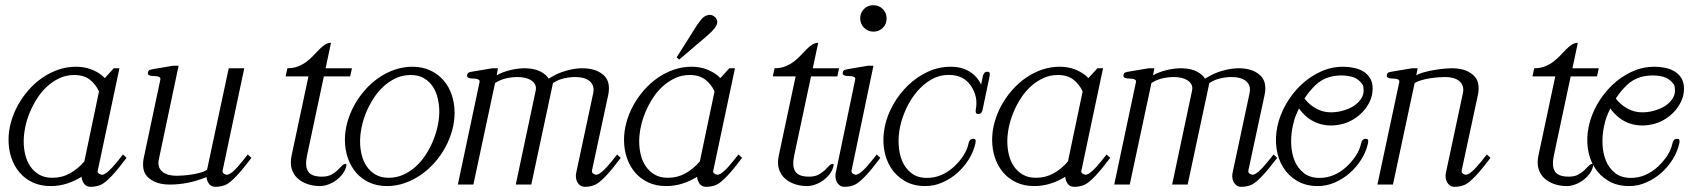

<svg xmlns="http://www.w3.org/2000/svg" viewBox="-20 -719 6600 748"><path d="M365.7 -362.8Q353 -390.6 329.8 -408.7Q306.6 -426.8 269 -426.8Q238.8 -426.8 212.6 -414.8Q186.5 -402.8 164.6 -383.1Q142.6 -363.3 125.5 -336.9Q108.4 -310.5 96.4 -282Q84.5 -253.4 78.4 -223.9Q72.3 -194.3 72.3 -168Q72.3 -141.6 78.4 -116.2Q84.5 -90.8 98.1 -70.8Q111.8 -50.8 132.8 -38.6Q153.8 -26.4 184.1 -26.4Q221.7 -26.4 252.9 -43.9Q284.2 -61.5 308.6 -90.3ZM473.1 -104Q407.7 -16.6 375 0Q356.4 8.8 333 8.8Q315.9 8.8 307.4 -3.4Q298.8 -15.6 297.9 -30.3Q270.5 -13.2 240.2 -3.7Q210 5.9 177.2 5.9Q138.2 5.9 107.7 -8.3Q77.1 -22.5 56.2 -47.1Q35.2 -71.8 24.2 -104.5Q13.2 -137.2 13.2 -174.3Q13.2 -208.5 22.7 -242.9Q32.2 -277.3 49.6 -308.8Q66.9 -340.3 91.1 -367.9Q115.2 -395.5 144.5 -415.8Q173.8 -436 207 -447.5Q240.2 -459 275.9 -459Q307.1 -459 332.8 -449.7Q358.4 -440.4 378.4 -424.3L388.2 -414.6L423.3 -453.1H445.3L360.8 -54.2Q359.4 -48.8 362.8 -44.9Q366.2 -41 373 -39.1Q376 -38.1 377 -38.1Q395.5 -38.1 438 -90.8L459 -117.2Z M959.5 -104Q894 -16.6 861.3 0Q842.8 8.8 819.3 8.8Q802.7 8.8 794.2 -2.9Q785.6 -14.6 784.7 -29.3Q750.5 -15.1 714.6 -7.6Q678.7 0 641.1 0Q617.7 0 597.2 -5.6Q576.7 -11.2 559.6 -25.4Q542.5 -40 538.8 -61.3Q535.2 -82.5 540.5 -106L604.5 -408.2Q606 -415 602.1 -418Q598.1 -420.9 591.6 -421.9Q585 -422.9 577.6 -422.9Q570.3 -422.9 565.4 -424.3Q561.5 -425.3 558.3 -427.7Q555.2 -430.2 556.2 -436.5Q558.1 -444.8 564 -446.8Q569.8 -448.7 576.2 -449.7L654.3 -462.9H675.8L598.6 -97.2Q595.2 -80.6 599.6 -68.6Q604 -56.6 613.8 -49.1Q623.5 -41.5 637.5 -37.8Q651.4 -34.2 667.5 -34.2Q678.7 -34.2 694.8 -35.4Q710.9 -36.6 728 -39.3Q745.1 -42 760.7 -46.4Q776.4 -50.8 786.6 -57.6L871.1 -453.1H931.6L847.2 -54.2Q846.2 -48.8 849.6 -44.9Q853 -41 859.4 -39.1Q863.3 -38.1 863.3 -38.1Q882.3 -38.1 924.3 -90.8L945.3 -117.2Z M1329.1 -72.3Q1325.7 -56.2 1314.9 -41.7Q1304.2 -27.3 1289.8 -16.8Q1275.4 -6.3 1258.5 -0.2Q1241.7 5.9 1226.6 5.9Q1201.2 5.9 1178.5 -1.7Q1155.8 -9.3 1139.6 -23.9Q1123.5 -38.6 1116.7 -60.5Q1109.9 -82.5 1115.7 -111.3L1181.6 -421.4H1092.8L1099.6 -453.1Q1123 -453.1 1141.4 -460.4Q1159.7 -467.8 1174.3 -478.8Q1189 -489.7 1200.9 -502.7Q1212.9 -515.6 1223.9 -526.6Q1234.9 -537.6 1245.8 -544.9Q1256.8 -552.2 1269.5 -552.2L1248.5 -453.1H1351.1L1344.2 -421.4H1241.7L1175.8 -111.3Q1167.5 -71.3 1180.4 -51Q1193.4 -30.8 1234.4 -30.8Q1256.3 -30.8 1270.8 -38.6Q1285.2 -46.4 1294.9 -55.7Q1304.7 -64.9 1311.8 -72.8Q1318.8 -80.6 1326.7 -80.6Q1329.6 -80.6 1329.6 -77.4Q1329.6 -74.2 1329.1 -72.3Z M1691.4 -283.7Q1691.4 -310.1 1685.3 -335.9Q1679.2 -361.8 1666 -381.8Q1652.8 -401.9 1631.6 -414.3Q1610.4 -426.8 1579.6 -426.8Q1549.3 -426.8 1523.2 -414.8Q1497.1 -402.8 1475.1 -383.1Q1453.1 -363.3 1436 -336.9Q1418.9 -310.5 1407 -282Q1395 -253.4 1388.9 -223.9Q1382.8 -194.3 1382.8 -168Q1382.8 -141.6 1388.9 -116.2Q1395 -90.8 1408.7 -70.8Q1422.4 -50.8 1443.4 -38.6Q1464.4 -26.4 1494.6 -26.4Q1524.4 -26.4 1550.8 -38.1Q1577.1 -49.8 1599.1 -69.6Q1621.1 -89.4 1638.2 -115.5Q1655.3 -141.6 1667 -170.2Q1678.7 -198.7 1685.1 -228Q1691.4 -257.3 1691.4 -283.7ZM1751 -279.3Q1751 -245.1 1741.5 -210.7Q1731.9 -176.3 1714.6 -144.5Q1697.3 -112.8 1673.1 -85.4Q1648.9 -58.1 1619.6 -37.8Q1590.3 -17.6 1556.9 -5.9Q1523.4 5.9 1487.8 5.9Q1448.7 5.9 1418.2 -8.3Q1387.7 -22.5 1366.7 -47.1Q1345.7 -71.8 1334.7 -104.5Q1323.7 -137.2 1323.7 -174.3Q1323.7 -208.5 1333.3 -242.9Q1342.8 -277.3 1360.1 -308.8Q1377.4 -340.3 1401.6 -367.9Q1425.8 -395.5 1455.1 -415.8Q1484.4 -436 1517.6 -447.5Q1550.8 -459 1586.4 -459Q1625.5 -459 1656 -444.8Q1686.5 -430.7 1707.8 -406.2Q1729 -381.8 1740 -349.1Q1751 -316.4 1751 -279.3Z M2398.4 -104Q2333 -16.6 2300.3 0Q2281.7 8.8 2258.3 8.8Q2248 8.8 2240.7 3.7Q2233.4 -1.5 2229.2 -9.3Q2225.1 -17.1 2223.9 -26.6Q2222.7 -36.1 2224.6 -44.9L2291 -356Q2294.4 -372.6 2290 -384.5Q2285.6 -396.5 2275.9 -404.1Q2266.1 -411.6 2252.2 -415.3Q2238.3 -418.9 2222.2 -418.9Q2199.7 -418.9 2177.2 -413.8Q2154.8 -408.7 2134.3 -395.5L2049.8 0H1989.3L2066.9 -365.7Q2069.8 -379.4 2064.7 -389.4Q2059.6 -399.4 2049.3 -406Q2039.1 -412.6 2025.1 -415.8Q2011.2 -418.9 1996.6 -418.9Q1974.1 -418.9 1951.7 -413.8Q1929.2 -408.7 1908.7 -395.5L1824.2 0H1763.7L1848.1 -398.4Q1849.6 -405.3 1845.5 -408.2Q1841.3 -411.1 1835 -412.1Q1828.6 -413.1 1821.3 -413.1Q1814 -413.1 1809.1 -414.6Q1805.2 -415.5 1802 -418Q1798.8 -420.4 1799.8 -426.8Q1801.8 -435.1 1807.4 -437Q1813 -439 1819.8 -439.9L1897.9 -453.1H1919.9L1915 -425.8Q1926.8 -432.6 1940.9 -437.7Q1955.1 -442.9 1969.5 -446.3Q1983.9 -449.7 1997.8 -451.4Q2011.7 -453.1 2022.9 -453.1Q2046.4 -453.1 2066.9 -447.5Q2087.4 -441.9 2104.5 -427.7Q2112.3 -421.4 2117.2 -412.6L2140.6 -425.8Q2152.3 -432.1 2166.5 -437.3Q2180.7 -442.4 2195.1 -446Q2209.5 -449.7 2223.4 -451.4Q2237.3 -453.1 2248.5 -453.1Q2272 -453.1 2292.5 -447.5Q2313 -441.9 2330.1 -427.7Q2347.2 -413.1 2350.8 -391.8Q2354.5 -370.6 2349.1 -347.2L2286.1 -54.2Q2285.2 -48.8 2288.6 -44.9Q2292 -41 2298.3 -39.1Q2302.2 -38.1 2302.2 -38.1Q2320.8 -38.1 2363.3 -90.8L2384.3 -117.2Z M2763.7 -362.8Q2751 -390.6 2727.8 -408.7Q2704.6 -426.8 2667 -426.8Q2636.7 -426.8 2610.6 -414.8Q2584.5 -402.8 2562.5 -383.1Q2540.5 -363.3 2523.4 -336.9Q2506.3 -310.5 2494.4 -282Q2482.4 -253.4 2476.3 -223.9Q2470.2 -194.3 2470.2 -168Q2470.2 -141.6 2476.3 -116.2Q2482.4 -90.8 2496.1 -70.8Q2509.8 -50.8 2530.8 -38.6Q2551.8 -26.4 2582 -26.4Q2619.6 -26.4 2650.9 -43.9Q2682.1 -61.5 2706.5 -90.3ZM2871.1 -104Q2805.7 -16.6 2772.9 0Q2754.4 8.8 2731 8.8Q2713.9 8.8 2705.3 -3.4Q2696.8 -15.6 2695.8 -30.3Q2668.5 -13.2 2638.2 -3.7Q2607.9 5.9 2575.2 5.9Q2536.1 5.9 2505.6 -8.3Q2475.1 -22.5 2454.1 -47.1Q2433.1 -71.8 2422.1 -104.5Q2411.1 -137.2 2411.1 -174.3Q2411.1 -208.5 2420.7 -242.9Q2430.2 -277.3 2447.5 -308.8Q2464.8 -340.3 2489 -367.9Q2513.2 -395.5 2542.5 -415.8Q2571.8 -436 2605 -447.5Q2638.2 -459 2673.8 -459Q2705.1 -459 2730.7 -449.7Q2756.3 -440.4 2776.4 -424.3L2786.1 -414.6L2821.3 -453.1H2843.3L2758.8 -54.2Q2757.3 -48.8 2760.7 -44.9Q2764.2 -41 2771 -39.1Q2773.9 -38.1 2774.9 -38.1Q2793.5 -38.1 2835.9 -90.8L2856.9 -117.2ZM2626 -486.8 2616.2 -495.6 2685.5 -605.5Q2710.9 -646 2723.1 -653.8Q2735.4 -661.1 2744.6 -661.1Q2755.9 -661.1 2765.1 -652.8Q2774.4 -644.5 2774.4 -632.3Q2774.4 -613.8 2735.4 -580.1Z M3227.1 -72.3Q3223.6 -56.2 3212.9 -41.7Q3202.1 -27.3 3187.7 -16.8Q3173.3 -6.3 3156.5 -0.2Q3139.6 5.9 3124.5 5.9Q3099.1 5.9 3076.4 -1.7Q3053.7 -9.3 3037.6 -23.9Q3021.5 -38.6 3014.6 -60.5Q3007.8 -82.5 3013.7 -111.3L3079.6 -421.4H2990.7L2997.6 -453.1Q3021 -453.1 3039.3 -460.4Q3057.6 -467.8 3072.3 -478.8Q3086.9 -489.7 3098.9 -502.7Q3110.8 -515.6 3121.8 -526.6Q3132.8 -537.6 3143.8 -544.9Q3154.8 -552.2 3167.5 -552.2L3146.5 -453.1H3249L3242.2 -421.4H3139.6L3073.7 -111.3Q3065.4 -71.3 3078.4 -51Q3091.3 -30.8 3132.3 -30.8Q3154.3 -30.8 3168.7 -38.6Q3183.1 -46.4 3192.9 -55.7Q3202.6 -64.9 3209.7 -72.8Q3216.8 -80.6 3224.6 -80.6Q3227.5 -80.6 3227.5 -77.4Q3227.5 -74.2 3227.1 -72.3Z M3409.7 -104Q3344.2 -16.1 3311.5 0Q3293.9 8.8 3269.5 8.8Q3259.3 8.8 3252 3.7Q3244.6 -1.5 3240.5 -9.3Q3236.3 -17.1 3235.1 -26.6Q3233.9 -36.1 3235.8 -44.9L3311.5 -408.2Q3313 -415 3309.1 -418Q3305.2 -420.9 3298.6 -421.9Q3292 -422.9 3284.7 -422.9Q3277.3 -422.9 3272.5 -424.3Q3268.6 -425.3 3265.4 -427.7Q3262.2 -430.2 3263.2 -436.5Q3265.1 -444.8 3271 -446.8Q3276.9 -448.7 3283.2 -449.7L3361.3 -462.9H3382.8L3297.4 -54.2Q3296.4 -48.8 3299.8 -44.9Q3303.2 -41 3309.6 -39.1Q3313.5 -38.1 3313.5 -38.1Q3332.5 -38.1 3374.5 -90.8L3395.5 -117.2ZM3434.1 -647Q3434.1 -625 3419.2 -610.4Q3404.3 -595.7 3382.3 -595.7Q3372.1 -595.7 3362.5 -599.9Q3353 -604 3346.2 -610.8Q3339.4 -617.7 3335.2 -627.2Q3331.1 -636.7 3331.1 -647Q3331.1 -668.9 3345.7 -683.8Q3360.4 -698.7 3382.3 -698.7Q3404.3 -698.7 3419.2 -683.8Q3434.1 -668.9 3434.1 -647Z M3808.1 -292Q3807.1 -286.1 3803.5 -280.5Q3799.8 -274.9 3791.5 -274.9Q3783.7 -274.9 3782 -280Q3780.3 -285.2 3781.2 -290.5Q3786.6 -316.9 3781.7 -340.1Q3776.9 -363.3 3763.2 -383.8Q3734.4 -427.2 3676.8 -427.2Q3639.2 -427.2 3607.4 -408.7Q3575.7 -390.1 3551.3 -360.8Q3526.9 -331.5 3510.5 -295.9Q3494.1 -260.3 3486.8 -226.6Q3479.5 -192.9 3481 -157.2Q3482.4 -121.6 3494.4 -92.5Q3506.3 -63.5 3530.3 -44.7Q3554.2 -25.9 3591.8 -25.9Q3648.4 -25.9 3696.3 -69.3Q3718.3 -89.8 3733.4 -113Q3748.5 -136.2 3753.9 -162.6Q3754.9 -168 3759 -173.1Q3763.2 -178.2 3771 -178.2Q3780.3 -178.2 3780.8 -172.6Q3781.2 -167 3780.3 -161.6Q3773.4 -128.9 3754.6 -98.6Q3735.8 -68.4 3709.5 -45.2Q3683.1 -22 3651.1 -8.1Q3619.1 5.9 3585 5.9Q3538.1 5.9 3504.2 -14.2Q3470.2 -34.2 3450 -66.7Q3429.7 -99.1 3423.8 -140.9Q3418 -182.6 3427.2 -226.6Q3436.5 -270.5 3460.2 -312.3Q3483.9 -354 3517.8 -386.7Q3551.8 -419.4 3594.2 -439.2Q3636.7 -459 3683.6 -459Q3726.6 -459 3757.1 -440.2Q3787.6 -421.4 3802.2 -389.2L3809.1 -422.4Q3810.1 -428.2 3814.2 -433.8Q3818.4 -439.5 3826.7 -439.5Q3835 -439.5 3835.7 -433.8Q3836.4 -428.2 3835.4 -422.4Z M4197.8 -362.8Q4185.1 -390.6 4161.9 -408.7Q4138.7 -426.8 4101.1 -426.8Q4070.8 -426.8 4044.7 -414.8Q4018.6 -402.8 3996.6 -383.1Q3974.6 -363.3 3957.5 -336.9Q3940.4 -310.5 3928.5 -282Q3916.5 -253.4 3910.4 -223.9Q3904.3 -194.3 3904.3 -168Q3904.3 -141.6 3910.4 -116.2Q3916.5 -90.8 3930.2 -70.8Q3943.8 -50.8 3964.8 -38.6Q3985.8 -26.4 4016.1 -26.4Q4053.7 -26.4 4085 -43.9Q4116.2 -61.5 4140.6 -90.3ZM4305.2 -104Q4239.7 -16.6 4207 0Q4188.5 8.8 4165 8.8Q4147.9 8.8 4139.4 -3.4Q4130.9 -15.6 4129.9 -30.3Q4102.5 -13.2 4072.3 -3.7Q4042 5.9 4009.3 5.9Q3970.2 5.9 3939.7 -8.3Q3909.2 -22.5 3888.2 -47.1Q3867.2 -71.8 3856.2 -104.5Q3845.2 -137.2 3845.2 -174.3Q3845.2 -208.5 3854.7 -242.9Q3864.3 -277.3 3881.6 -308.8Q3898.9 -340.3 3923.1 -367.9Q3947.3 -395.5 3976.6 -415.8Q4005.9 -436 4039.1 -447.5Q4072.3 -459 4107.9 -459Q4139.2 -459 4164.8 -449.7Q4190.4 -440.4 4210.4 -424.3L4220.2 -414.6L4255.4 -453.1H4277.3L4192.9 -54.2Q4191.4 -48.8 4194.8 -44.9Q4198.2 -41 4205.1 -39.1Q4208 -38.1 4209 -38.1Q4227.5 -38.1 4270 -90.8L4291 -117.2Z M4955.6 -104Q4890.1 -16.6 4857.4 0Q4838.9 8.8 4815.4 8.8Q4805.2 8.8 4797.9 3.7Q4790.5 -1.5 4786.4 -9.3Q4782.2 -17.1 4781 -26.6Q4779.8 -36.1 4781.7 -44.9L4848.1 -356Q4851.6 -372.6 4847.2 -384.5Q4842.8 -396.5 4833 -404.1Q4823.2 -411.6 4809.3 -415.3Q4795.4 -418.9 4779.3 -418.9Q4756.8 -418.9 4734.4 -413.8Q4711.9 -408.7 4691.4 -395.5L4606.9 0H4546.4L4624 -365.7Q4627 -379.4 4621.8 -389.4Q4616.7 -399.4 4606.4 -406Q4596.2 -412.6 4582.3 -415.8Q4568.4 -418.9 4553.7 -418.9Q4531.2 -418.9 4508.8 -413.8Q4486.3 -408.7 4465.8 -395.5L4381.3 0H4320.8L4405.3 -398.4Q4406.7 -405.3 4402.6 -408.2Q4398.4 -411.1 4392.1 -412.1Q4385.7 -413.1 4378.4 -413.1Q4371.1 -413.1 4366.2 -414.6Q4362.3 -415.5 4359.1 -418Q4356 -420.4 4356.9 -426.8Q4358.9 -435.1 4364.5 -437Q4370.1 -439 4377 -439.9L4455.1 -453.1H4477.1L4472.2 -425.8Q4483.9 -432.6 4498 -437.7Q4512.2 -442.9 4526.6 -446.3Q4541 -449.7 4554.9 -451.4Q4568.8 -453.1 4580.1 -453.1Q4603.5 -453.1 4624 -447.5Q4644.5 -441.9 4661.6 -427.7Q4669.4 -421.4 4674.3 -412.6L4697.8 -425.8Q4709.5 -432.1 4723.6 -437.3Q4737.8 -442.4 4752.2 -446Q4766.6 -449.7 4780.5 -451.4Q4794.4 -453.1 4805.7 -453.1Q4829.1 -453.1 4849.6 -447.5Q4870.1 -441.9 4887.2 -427.7Q4904.3 -413.1 4908 -391.8Q4911.6 -370.6 4906.2 -347.2L4843.3 -54.2Q4842.3 -48.8 4845.7 -44.9Q4849.1 -41 4855.5 -39.1Q4859.4 -38.1 4859.4 -38.1Q4877.9 -38.1 4920.4 -90.8L4941.4 -117.2Z M5327.6 -373.5Q5327.6 -348.1 5317.1 -325.2Q5306.6 -302.2 5289.3 -283.7Q5272 -265.1 5249.5 -252.2Q5227.1 -239.3 5203.1 -234.4Q5175.3 -228.5 5151.4 -230.7Q5127.4 -232.9 5107.2 -241.5Q5086.9 -250 5070.3 -264.2Q5053.7 -278.3 5040.5 -296.4L5030.8 -274.9Q5025.4 -262.7 5022 -250.5Q5018.6 -238.3 5016.1 -226.6Q5008.8 -192.9 5010.3 -157.2Q5011.7 -121.6 5023.7 -92.5Q5035.6 -63.5 5059.6 -44.7Q5083.5 -25.9 5121.1 -25.9Q5177.7 -25.9 5225.6 -69.3Q5247.6 -89.8 5262.7 -113Q5277.8 -136.2 5283.2 -162.6Q5284.2 -168 5288.3 -173.1Q5292.5 -178.2 5300.3 -178.2Q5309.6 -178.2 5310.1 -172.6Q5310.5 -167 5309.6 -161.6Q5302.7 -128.9 5283.9 -98.6Q5265.1 -68.4 5238.8 -45.2Q5212.4 -22 5180.4 -8.1Q5148.4 5.9 5114.3 5.9Q5067.4 5.9 5033.4 -14.2Q4999.5 -34.2 4979.2 -66.7Q4959 -99.1 4953.1 -140.9Q4947.3 -182.6 4956.5 -226.6Q4965.8 -270.5 4989.5 -312.3Q5013.2 -354 5047.1 -386.7Q5081.1 -419.4 5123.5 -439.2Q5166 -459 5212.9 -459Q5233.4 -459 5253.9 -454.8Q5274.4 -450.7 5290.8 -440.9Q5307.1 -431.2 5317.4 -414.8Q5327.6 -398.4 5327.6 -373.5ZM5292.5 -367.2Q5292.5 -374 5291.5 -380.4Q5290.5 -386.7 5287.1 -391.1Q5275.4 -407.7 5257.8 -416Q5247.6 -420.4 5234.9 -422.6Q5222.2 -424.8 5209 -425Q5195.8 -425.3 5182.9 -423.6Q5169.9 -421.9 5158.2 -418.5Q5127.9 -409.7 5104.2 -386.7Q5080.6 -363.8 5062 -335.4Q5085.4 -304.7 5120.6 -290Q5155.8 -275.4 5203.1 -285.6Q5218.3 -289.1 5234.4 -295.9Q5250.5 -302.7 5263.2 -313Q5275.9 -323.2 5284.2 -336.7Q5292.5 -350.1 5292.5 -367.2Z M5786.6 -104Q5721.2 -16.6 5688.5 0Q5669.9 8.8 5646.5 8.8Q5636.2 8.8 5628.9 3.7Q5621.6 -1.5 5617.4 -9.3Q5613.3 -17.1 5612.1 -26.6Q5610.8 -36.1 5612.8 -44.9L5679.2 -356Q5682.6 -372.6 5678.2 -384.5Q5673.8 -396.5 5664.1 -404.1Q5654.3 -411.6 5640.4 -415.3Q5626.5 -418.9 5610.4 -418.9Q5599.1 -418.9 5583 -417.7Q5566.9 -416.5 5549.8 -413.8Q5532.7 -411.1 5517.1 -406.5Q5501.5 -401.9 5491.2 -395.5L5406.7 0H5346.2L5431.2 -398.4Q5432.6 -405.3 5428.5 -408.2Q5424.3 -411.1 5418 -412.1Q5411.6 -413.1 5404.3 -413.1Q5397 -413.1 5392.1 -414.6Q5388.2 -415.5 5385 -418Q5381.8 -420.4 5382.8 -426.8Q5384.8 -435.1 5390.4 -437Q5396 -439 5402.8 -439.9L5481 -453.1H5502.9L5497.6 -425.8Q5509.3 -432.6 5528.3 -437.7Q5547.4 -442.9 5567.6 -446.3Q5587.9 -449.7 5606.7 -451.4Q5625.5 -453.1 5636.7 -453.1Q5660.2 -453.1 5680.7 -447.5Q5701.2 -441.9 5718.3 -427.7Q5735.4 -413.1 5739 -391.8Q5742.7 -370.6 5737.3 -347.2L5674.3 -54.2Q5673.3 -48.8 5676.8 -44.9Q5680.2 -41 5686.5 -39.1Q5690.4 -38.1 5690.4 -38.1Q5709 -38.1 5751.5 -90.8L5772.5 -117.2Z M6186.5 -72.3Q6183.1 -56.2 6172.4 -41.7Q6161.6 -27.3 6147.2 -16.8Q6132.8 -6.3 6116 -0.2Q6099.1 5.9 6084 5.9Q6058.6 5.9 6035.9 -1.7Q6013.2 -9.3 5997.1 -23.9Q5981 -38.6 5974.1 -60.5Q5967.3 -82.5 5973.1 -111.3L6039.1 -421.4H5950.2L5957 -453.1Q5980.5 -453.1 5998.8 -460.4Q6017.1 -467.8 6031.7 -478.8Q6046.4 -489.7 6058.3 -502.7Q6070.3 -515.6 6081.3 -526.6Q6092.3 -537.6 6103.3 -544.9Q6114.3 -552.2 6127 -552.2L6106 -453.1H6208.5L6201.7 -421.4H6099.1L6033.2 -111.3Q6024.9 -71.3 6037.8 -51Q6050.8 -30.8 6091.8 -30.8Q6113.8 -30.8 6128.2 -38.6Q6142.6 -46.4 6152.3 -55.7Q6162.1 -64.9 6169.2 -72.8Q6176.3 -80.6 6184.1 -80.6Q6187 -80.6 6187 -77.4Q6187 -74.2 6186.5 -72.3Z M6540.5 -373.5Q6540.5 -348.1 6530 -325.2Q6519.5 -302.2 6502.2 -283.7Q6484.9 -265.1 6462.4 -252.2Q6439.9 -239.3 6416 -234.4Q6388.2 -228.5 6364.3 -230.7Q6340.3 -232.9 6320.1 -241.5Q6299.8 -250 6283.2 -264.2Q6266.6 -278.3 6253.4 -296.4L6243.7 -274.9Q6238.3 -262.7 6234.9 -250.5Q6231.4 -238.3 6229 -226.6Q6221.7 -192.9 6223.1 -157.2Q6224.6 -121.6 6236.6 -92.5Q6248.5 -63.5 6272.5 -44.7Q6296.4 -25.9 6334 -25.9Q6390.6 -25.9 6438.5 -69.3Q6460.4 -89.8 6475.6 -113Q6490.7 -136.2 6496.1 -162.6Q6497.1 -168 6501.2 -173.1Q6505.4 -178.2 6513.2 -178.2Q6522.5 -178.2 6522.9 -172.6Q6523.4 -167 6522.5 -161.6Q6515.6 -128.9 6496.8 -98.6Q6478 -68.4 6451.7 -45.2Q6425.3 -22 6393.3 -8.1Q6361.3 5.9 6327.1 5.9Q6280.3 5.9 6246.3 -14.2Q6212.4 -34.2 6192.1 -66.7Q6171.9 -99.1 6166 -140.9Q6160.2 -182.6 6169.4 -226.6Q6178.7 -270.5 6202.4 -312.3Q6226.1 -354 6260 -386.7Q6293.9 -419.4 6336.4 -439.2Q6378.9 -459 6425.8 -459Q6446.3 -459 6466.8 -454.8Q6487.3 -450.7 6503.7 -440.9Q6520 -431.2 6530.3 -414.8Q6540.5 -398.4 6540.5 -373.5ZM6505.4 -367.2Q6505.4 -374 6504.4 -380.4Q6503.4 -386.7 6500 -391.1Q6488.3 -407.7 6470.7 -416Q6460.4 -420.4 6447.8 -422.6Q6435.1 -424.8 6421.9 -425Q6408.7 -425.3 6395.8 -423.6Q6382.8 -421.9 6371.1 -418.5Q6340.8 -409.7 6317.1 -386.7Q6293.5 -363.8 6274.9 -335.4Q6298.3 -304.7 6333.5 -290Q6368.7 -275.4 6416 -285.6Q6431.2 -289.1 6447.3 -295.9Q6463.4 -302.7 6476.1 -313Q6488.8 -323.2 6497.1 -336.7Q6505.4 -350.1 6505.4 -367.2Z"/></svg>

Font: Atsinvsda
Style: Italic
Weight: 400
Italic angle: -12°
Designer: Al Webster
Foundry: Al Webster and Michael Everson
Version: Version 2.000